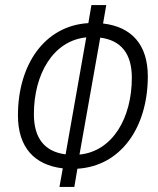

<svg xmlns="http://www.w3.org/2000/svg" viewBox="-20 -733 626 763"><path d="M216.3 9.8H275.4L287.6 -62.5C461.9 -73.2 567.4 -228.5 567.4 -429.7C567.4 -556.2 502.4 -626.5 389.6 -639.6L402.3 -712.9H343.3L331.1 -641.1C157.2 -630.9 51.3 -476.1 51.3 -274.4C51.3 -147.5 116.7 -77.1 229.5 -64ZM240.7 -119.6C157.2 -130.4 114.7 -183.6 114.7 -279.3C114.7 -439.5 191.9 -571.3 322.8 -584.5ZM378.4 -583.5C460.9 -572.8 503.9 -520 503.9 -424.3C503.9 -264.2 427.7 -131.8 295.9 -118.7Z"/></svg>

Font: Cascadia Code NF Light
Style: Italic
Weight: 300
Italic angle: -10°
Monospace: yes
Designer: Aaron Bell
Foundry: Saja Typeworks
Version: Version 2404.023